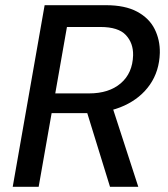

<svg xmlns="http://www.w3.org/2000/svg" viewBox="-20 -720 646 740"><path d="M29 0 152 -700H388Q462 -700 508.5 -675Q555 -650 576 -608Q597 -566 596 -516Q594 -446 558 -394Q522 -342 459 -313Q396 -284 313 -284H179L129 0ZM404 0 308 -311H412L513 0ZM193 -360H323Q400 -360 445.5 -399Q491 -438 493 -507Q494 -554 465 -585Q436 -616 367 -616H238Z"/></svg>

Font: DM Sans 17pt Medium
Style: Italic
Weight: 500
Italic angle: -10°
Version: Version 4.004;gftools[0.9.30]